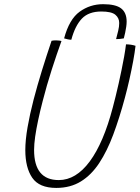

<svg xmlns="http://www.w3.org/2000/svg" viewBox="-20 -877 668 918"><path d="M249 21.5Q167.5 21.5 134.2 -27Q101 -75.5 101 -159.5Q101 -207 111.8 -268.8Q122.5 -330.5 140.5 -400Q158 -467 180.2 -539Q202.5 -611 226.5 -682Q230.5 -683 236 -683.5Q241.5 -684 247 -684Q256.5 -684 263.5 -683Q270.5 -682 274 -681Q251.5 -619 227.2 -543.5Q203 -468 184 -393.5Q172 -347.5 162.8 -304.2Q153.5 -261 148.2 -224.2Q143 -187.5 143 -160Q143 -16 261 -16Q343 -16 409 -105Q475 -194 519.5 -364Q526 -388.5 533.2 -417.8Q540.5 -447 547.5 -478.5Q554.5 -510 561.2 -542.5Q568 -575 573.5 -606Q579 -637 582.5 -665Q588.5 -665 594.5 -664.5Q600.5 -664 606.2 -663.2Q612 -662.5 617.5 -661Q623 -659.5 628 -658Q624.5 -627 616.8 -585Q609 -543 598.8 -497.2Q588.5 -451.5 577 -409Q551 -312.5 521.5 -233.5Q492 -154.5 454.5 -97.5Q417 -40.5 366.8 -9.5Q316.5 21.5 249 21.5ZM321 -687Q312.5 -687 303 -689.2Q293.5 -691.5 286.5 -693.5Q311 -785 360.8 -821Q410.5 -857 473 -857Q533 -857 559.2 -836.8Q585.5 -816.5 585.5 -774Q585.5 -762.5 583.5 -748.8Q581.5 -735 578.5 -720.8Q575.5 -706.5 572 -693.5Q561 -691.5 553 -690.8Q545 -690 535 -690Q540.5 -710.5 545.2 -730.2Q550 -750 550 -767Q550 -791 531.5 -806.5Q513 -822 464.5 -822Q404 -822 371.5 -788Q339 -754 321 -687Z"/></svg>

Font: Grandstander Thin
Style: Italic
Weight: 100
Italic angle: -15°
Designer: Tyler Finck
Foundry: Etcetera Type Co
Version: Version 1.200